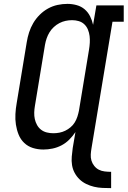

<svg xmlns="http://www.w3.org/2000/svg" viewBox="-20 -763 658 990"><path d="M553 207Q531 207 508.5 206Q486 205 465 200Q444 195 424.5 185.5Q405 176 390 161.5Q375 147 365 128.5Q355 110 351.5 88.5Q348 67 350 44.5Q352 22 355 0L369 -82Q355 -61 337 -43Q319 -25 297 -13.5Q275 -2 251 3Q227 8 204 8Q175 8 149.5 0Q124 -8 105 -26Q86 -44 76 -69Q66 -94 62 -120.5Q58 -147 59.5 -175Q61 -203 66 -231L118 -546Q122 -571 130 -596Q138 -621 151.5 -644Q165 -667 184.5 -686.5Q204 -706 227.5 -719Q251 -732 276.5 -737.5Q302 -743 328 -743Q352 -743 375.5 -736.5Q399 -730 416.5 -715Q434 -700 444.5 -679Q455 -658 460 -635L477 -735H618V-651H560L452 0Q449 17 448 33.5Q447 50 451.5 65Q456 80 466 92.5Q476 105 489.5 112Q503 119 520 121Q537 123 553 123ZM255 -76Q271 -76 286.5 -79Q302 -82 316.5 -89Q331 -96 344 -107Q357 -118 365.5 -132Q374 -146 379 -161.5Q384 -177 387 -192Q400 -271 413 -349.5Q426 -428 439 -507Q442 -525 443 -542.5Q444 -560 442 -577Q440 -594 433.5 -610Q427 -626 415 -637.5Q403 -649 386.5 -654Q370 -659 352 -659Q335 -659 318.5 -655.5Q302 -652 286.5 -644Q271 -636 257.5 -623.5Q244 -611 235 -596Q226 -581 220.5 -565Q215 -549 212 -532L160 -217Q157 -200 156.5 -182.5Q156 -165 159.5 -149Q163 -133 171 -118.5Q179 -104 192 -94Q205 -84 221.5 -80Q238 -76 255 -76Z"/></svg>

Font: Iosevka Etoile Medium Oblique
Style: Regular
Weight: 500
Italic angle: -9°
Designer: Belleve Invis
Foundry: Belleve Invis
Version: Version 15.5.2; ttfautohint (v1.8.4)